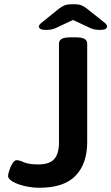

<svg xmlns="http://www.w3.org/2000/svg" viewBox="-20 -878 525 905"><path d="M166 7Q133 7 99 -0.5Q65 -8 41.5 -21Q18 -34 18 -49Q18 -56 23.5 -74Q29 -92 38.5 -107.5Q48 -123 59 -123Q71 -123 93 -113Q115 -103 161 -103Q213 -103 235.5 -128Q258 -153 258 -208V-673Q258 -687 270.5 -694.5Q283 -702 312 -702H338Q366 -702 378.5 -694.5Q391 -687 391 -673V-208Q391 -107 336.5 -50Q282 7 166 7ZM198 -737Q177 -737 170 -742Q163 -747 163 -752Q163 -756 166 -761Q169 -766 181 -775L259 -838Q273 -848 285 -853Q297 -858 324 -858Q352 -858 364 -853Q376 -848 390 -837L468 -775Q480 -766 482.5 -761Q485 -756 485 -752Q485 -747 478 -742Q471 -737 450 -737Q424 -737 405 -746L324 -784L241 -745Q224 -737 198 -737Z"/></svg>

Font: Asap Expanded SemiBold
Style: Regular
Weight: 600
Width: 7
Designer: Pablo Cosgaya
Foundry: Omnibus-Type
Version: Version 3.001; ttfautohint (v1.8.4.7-5d5b)